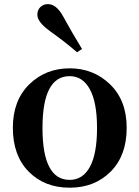

<svg xmlns="http://www.w3.org/2000/svg" viewBox="-20 -875 660 911"><path d="M310.5 15.6Q191.4 15.6 116.2 -60.5Q41 -136.7 41 -268.6Q41 -398.4 118.7 -474.6Q196.3 -550.8 310.5 -550.8Q423.8 -550.8 502.4 -474.6Q581.1 -398.4 581.1 -268.6Q581.1 -136.7 504.9 -60.5Q428.7 15.6 310.5 15.6ZM310.5 -21.5Q373 -21.5 406.7 -83.5Q440.4 -145.5 440.4 -267.6Q440.4 -389.6 406.2 -451.7Q372.1 -513.7 310.5 -513.7Q181.6 -513.7 181.6 -267.6Q181.6 -21.5 310.5 -21.5ZM369.1 -642.6 345.7 -627Q293 -672.9 216.8 -727.5Q157.2 -770.5 157.2 -804.7Q157.2 -828.1 171.9 -841.8Q186.5 -855.5 207 -855.5Q248 -855.5 280.3 -795.9Q320.3 -722.7 369.1 -642.6Z"/></svg>

Font: GenYoMin TW TTF Bold
Style: Regular
Weight: 700
Version: Version 1.300